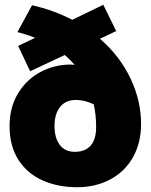

<svg xmlns="http://www.w3.org/2000/svg" viewBox="-20 -772 630 803"><path d="M570 -254Q570 -174 536 -114Q502 -54 441 -21.5Q380 11 302 11Q222 11 158 -17.5Q94 -46 57 -103.5Q20 -161 20 -245Q20 -323 55.5 -381.5Q91 -440 149.5 -471Q208 -502 275 -502L292 -501Q274 -522 251 -542L106 -474L56 -580L127 -614Q94 -627 53 -638L114 -750Q204 -730 282 -689L412 -752L466 -642L398 -610Q481 -538 525.5 -444.5Q570 -351 570 -254ZM382 -240Q382 -292 372 -336Q333 -354 297 -354Q255 -354 231.5 -325Q208 -296 208 -245Q208 -195 230 -166Q252 -137 293 -137Q336 -137 359 -163Q382 -189 382 -240Z"/></svg>

Font: Catamaran
Style: Regular
Weight: 900
Designer: Pria Ravichandran
Version: Version 1.001;PS 001.000;hotconv 1.0.70;makeotf.lib2.5.58329